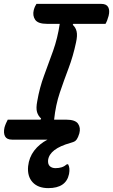

<svg xmlns="http://www.w3.org/2000/svg" viewBox="-20 -720 583 990"><path d="M375 0H374Q372 4 366.5 8Q361 12 343 17Q236 47 228 105Q226 127 237 137Q248 147 266 147Q284 147 298 142.5Q312 138 325 127H331Q342 145 336 177Q321 250 229 250Q176 250 148 219.5Q120 189 125 137Q130 91 156.5 56.5Q183 22 225 0H42Q15 0 6 -17Q-3 -34 3 -62Q6 -73 11 -84.5Q16 -96 20 -103H189L192 -109Q177 -122 171 -142Q165 -162 172 -198Q184 -268 207.5 -331Q231 -394 254 -458.5Q277 -523 288 -597H223Q176 -597 161.5 -618Q147 -639 154 -668Q157 -679 160.5 -686.5Q164 -694 168 -700H502Q529 -700 538 -683Q547 -666 540 -638Q533 -612 524 -597H358L355 -592Q370 -579 375 -558Q380 -537 372 -501Q357 -430 333.5 -368Q310 -306 288.5 -242.5Q267 -179 259 -103H321Q368 -103 382.5 -82Q397 -61 389 -32Q386 -22 382.5 -14Q379 -6 375 0Z"/></svg>

Font: Recursive Sn Csl St Med
Style: Italic
Weight: 500
Italic angle: -15°
Version: Version 1.079;hotconv 1.0.112;makeotfexe 2.5.65598; ttfautoh